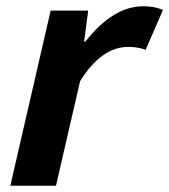

<svg xmlns="http://www.w3.org/2000/svg" viewBox="-20 -594 541 614"><path d="M142 -560H262L249 -461H253Q342 -574 438 -574Q475 -574 501 -562L446 -435Q420 -444 390 -444Q304 -444 236 -334L159 0H13Z"/></svg>

Font: KaiGen Gothic CN Bold
Style: Bold
Weight: 700
Designer: Ryoko NISHIZUKA  (kana & ideographs); Paul D. Hunt (Latin, Greek & Cyrillic); Wenlong ZHANG  (bopomofo); Sandoll Communi
Foundry: Adobe Systems Incorporated
Version: Version 1.002.20150501